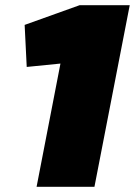

<svg xmlns="http://www.w3.org/2000/svg" viewBox="-20 -720 520 740"><path d="M121 0 213 -475 83 -462 75 -624 287 -700H480L344 0Z"/></svg>

Font: REM Black
Style: Italic
Weight: 900
Italic angle: -11°
Designer: Octavio Pardo
Foundry: Ashler Design
Version: Version 1.005;gftools[0.9.28]